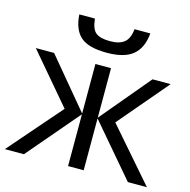

<svg xmlns="http://www.w3.org/2000/svg" viewBox="-119 -866 966 974"><g transform="rotate(15 364.0 -379.0)"><path d="M552 -758Q545 -681 500.5 -643.5Q456 -606 363 -606Q267 -606 225.5 -642.5Q184 -679 179 -758H261Q266 -705 288.5 -686Q311 -667 365 -667Q413 -667 438.5 -687.5Q464 -708 469 -758ZM718 -536 497 -276 737 0H637L405 -272V0H323V-272L91 0H-9L231 -276L10 -536H106L323 -276V-536H405V-276L623 -536Z"/></g></svg>

Font: Advent Sans Logo
Style: Regular
Weight: 400
Designer: Types & Symbols
Foundry: Types & Symbols
Version: Version 1.002